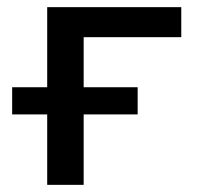

<svg xmlns="http://www.w3.org/2000/svg" viewBox="-20 -517 552 537"><path d="M112 0V-197H14V-273H112V-497H487V-413H214V-273H365V-197H214V0Z"/></svg>

Font: Nunito Sans 7pt Medium
Style: Regular
Weight: 500
Designer: Vernon Adams
Foundry: Vernon Adams
Version: Version 3.101;gftools[0.9.27]